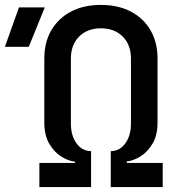

<svg xmlns="http://www.w3.org/2000/svg" viewBox="-110 -760 730 780"><path d="M50 0V-98H195V-103Q168 -106 139.5 -123.5Q111 -141 90.5 -175.5Q70 -210 70 -263V-522Q70 -588 98.5 -637Q127 -686 178.5 -713Q230 -740 300 -740Q370 -740 421.5 -713Q473 -686 501.5 -637Q530 -588 530 -522V-263Q530 -210 509.5 -176Q489 -142 460.5 -124.5Q432 -107 405 -104V-98H551V0H340V-146Q376 -146 399 -177.5Q422 -209 422 -258V-522Q422 -578 388.5 -611.5Q355 -645 300 -645Q245 -645 211.5 -611.5Q178 -578 178 -522V-258Q178 -209 201 -177.5Q224 -146 260 -146V0ZM-90 -570 -33 -730H72L7 -570Z"/></svg>

Font: JetBrains Mono NL SemiBold
Style: Regular
Weight: 600
Designer: Philipp Nurullin, Konstantin Bulenkov
Foundry: JetBrains
Version: Version 2.304; ttfautohint (v1.8.4.7-5d5b)